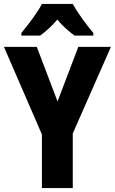

<svg xmlns="http://www.w3.org/2000/svg" viewBox="-20 -951 581 971"><path d="M271 -438 376 -714H541L348 -276V0H192V-271L0 -714H166ZM348 -931Q366 -898 394.5 -858.5Q423 -819 452 -784V-771H357Q338 -785 314.5 -805.5Q291 -826 270 -852Q247 -825 224 -804.5Q201 -784 183 -771H88V-784Q104 -803 124.5 -830Q145 -857 163.5 -884Q182 -911 192 -931Z"/></svg>

Font: Noto Sans Gujarati UI Condensed ExtraBold
Style: Regular
Weight: 800
Width: 3
Designer: Jelle Bosma - Monotype Design Team, Universal Thirst
Foundry: Monotype Imaging Inc.
Version: Version 2.106; ttfautohint (v1.8.4.7-5d5b)